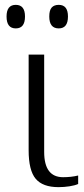

<svg xmlns="http://www.w3.org/2000/svg" viewBox="-20 -761 345 791"><path d="M98 -142V-536H162V-135Q162 -31 240 -31Q274 -31 302 -38V-3Q289 3 266.5 6.5Q244 10 221 10Q156 10 127 -24.5Q98 -59 98 -142ZM7 -693Q7 -741 45 -741Q83 -741 83 -693Q83 -644 45 -644Q7 -644 7 -693ZM183 -693Q183 -719 193 -730Q203 -741 222 -741Q260 -741 260 -693Q260 -644 222 -644Q183 -644 183 -693Z"/></svg>

Font: Noto Serif Light
Style: Regular
Weight: 300
Designer: Monotype Design Team
Foundry: Monotype Imaging Inc.
Version: Version 1.001